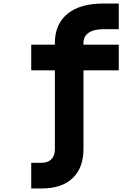

<svg xmlns="http://www.w3.org/2000/svg" viewBox="-20 -868 790 1088"><path d="M653 -848V-702.4H564.8Q511.3 -702.4 482.2 -682.1Q453 -661.9 453 -624V-614.9H653V-469.3H453V-24Q453 83 391.6 141.5Q330.1 200 216.3 200H157V54.4H216.3Q252.2 54.4 271.6 34.1Q291 13.9 291 -24V-469.3H157V-614.9H291V-624Q291 -731 362.2 -789.5Q433.4 -848 564.8 -848Z"/></svg>

Font: Martian Mono SemiExpanded
Style: Regular
Weight: 400
Width: 6
Monospace: yes
Designer: Roman Shamin
Foundry: Evil Martians
Version: Version 1.000